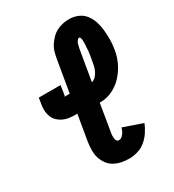

<svg xmlns="http://www.w3.org/2000/svg" viewBox="-182 -845 863 955"><g transform="rotate(-30 250.0 -367.5)"><path d="M278 8Q255 8 233.5 3.5Q212 -1 193 -11.5Q174 -22 161.5 -39.5Q149 -57 142.5 -77.5Q136 -98 136.5 -121Q137 -144 140 -167L165 -315H153Q135 -315 117.5 -317.5Q100 -320 84.5 -327.5Q69 -335 57 -346.5Q45 -358 38.5 -374Q32 -390 31 -407.5Q30 -425 33 -443L39 -480H164L155 -422Q155 -422 153 -422Q152 -421 152 -421Q152 -420 152 -420Q152 -420 153 -420H182L213 -603Q216 -621 221 -639Q226 -657 236.5 -673Q247 -689 260.5 -703Q274 -717 291 -726Q308 -735 326.5 -739Q345 -743 363 -743Q390 -743 414 -733Q438 -723 453.5 -703Q469 -683 477 -658.5Q485 -634 487.5 -607.5Q490 -581 490 -554.5Q490 -528 485 -500Q482 -477 474 -454Q466 -431 453.5 -409.5Q441 -388 424 -369Q407 -350 386 -336Q365 -322 342 -314.5Q319 -307 295 -307H289L263 -150Q261 -142 261 -134Q261 -126 261.5 -118Q262 -110 266.5 -103.5Q271 -97 279 -97Q287 -97 294 -102Q301 -107 306.5 -114.5Q312 -122 315.5 -130Q319 -138 321 -146L431 -108Q422 -85 407 -62.5Q392 -40 372 -23.5Q352 -7 327 0.5Q302 8 278 8ZM306 -414Q320 -418 330.5 -429.5Q341 -441 347 -454.5Q353 -468 356 -482Q359 -496 361 -510Q362 -516 363 -521.5Q364 -527 365 -532.5Q366 -538 366.5 -543.5Q367 -549 368 -555Q369 -561 369 -566.5Q369 -572 369.5 -577.5Q370 -583 370.5 -588.5Q371 -594 371 -599.5Q371 -605 371 -610.5Q371 -616 370.5 -621.5Q370 -627 368 -632.5Q366 -638 361 -638Q356 -638 352.5 -633.5Q349 -629 346 -624.5Q343 -620 342 -615.5Q341 -611 339.5 -606Q338 -601 337 -596Q336 -591 335 -586Z"/></g></svg>

Font: Iosevka Curly Slab Extrabold
Style: Italic
Weight: 800
Italic angle: -9°
Monospace: yes
Designer: Belleve Invis
Foundry: Belleve Invis
Version: Version 22.1.2; ttfautohint (v1.8.4)